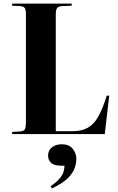

<svg xmlns="http://www.w3.org/2000/svg" viewBox="-20 -750 659 1074"><path d="M48 0V-12L94 -15Q113 -16 119 -27Q125 -38 125 -69V-671Q125 -695 118.5 -705Q112 -715 91 -716L48 -718V-730H381V-718L329 -716Q307 -715 299.5 -705Q292 -695 292 -668V-16H385Q435 -16 469.5 -34.5Q504 -53 529 -96.5Q554 -140 577 -215H591L566 0ZM271 304 263 292Q297 268 313.5 248.5Q330 229 335 212Q340 195 341 177H325Q283 177 266 161Q249 145 249 121Q249 91 270.5 74Q292 57 326 57Q366 57 386.5 82Q407 107 407 139Q407 163 397.5 190.5Q388 218 359.5 246.5Q331 275 271 304Z"/></svg>

Font: Literata 72pt
Style: Bold
Weight: 700
Designer: Latin by Veronika Burian and Jose Scaglione. Greek by Irene Vlachou. Cyrillic by Vera Evstafieva.
Foundry: TypeTogether
Version: Version 3.002